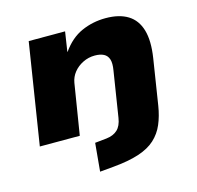

<svg xmlns="http://www.w3.org/2000/svg" viewBox="-104 -626 954 928"><g transform="rotate(-15 373.5 -162.0)"><path d="M285 193 298 52 356 46Q391 42 411.5 23Q432 4 438 -35L474 -263Q480 -298 473.5 -318Q467 -338 449.5 -347Q432 -356 405 -356Q373 -356 345 -342Q317 -328 299 -305.5Q281 -283 276 -254L235 0H35L115 -506H297L282 -408L283 -407Q325 -467 381.5 -492Q438 -517 502 -517Q570 -517 613 -490.5Q656 -464 672 -409.5Q688 -355 675 -271L639 -42Q631 8 614 48Q597 88 565.5 117Q534 146 482 163Q430 180 351 187Z"/></g></svg>

Font: Nunito Sans 7pt SemiExpanded Black
Style: Italic
Weight: 900
Width: 6
Italic angle: -9°
Designer: Vernon Adams
Foundry: Vernon Adams
Version: Version 3.101;gftools[0.9.27]